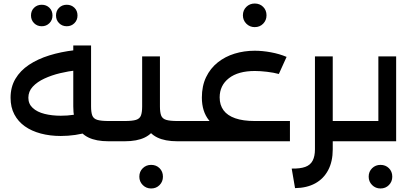

<svg xmlns="http://www.w3.org/2000/svg" viewBox="-20 -802 2339 1090"><path d="M325 -30Q264 -30 211.5 -44Q159 -58 121 -85Q83 -112 61.5 -152.5Q40 -193 40 -247Q40 -308 67.5 -354.5Q95 -401 144.5 -434Q194 -467 260 -487.5Q326 -508 403 -517L415 -403Q369 -398 321 -386.5Q273 -375 232 -356Q191 -337 166 -310Q141 -283 141 -247Q141 -212 166 -189Q191 -166 233 -155.5Q275 -145 325 -145Q363 -145 395.5 -150Q428 -155 456 -164L486 -54Q449 -42 407.5 -36Q366 -30 325 -30ZM596 0Q526 0 482 -21.5Q438 -43 417 -87Q396 -131 396 -198V-544H497V-198Q497 -164 504 -146Q511 -128 532.5 -121.5Q554 -115 596 -115H637V0ZM637 0V-115Q648 -115 652.5 -99.5Q657 -84 657 -58Q657 -32 652.5 -16Q648 0 637 0ZM359 -653Q333 -653 315.5 -670.5Q298 -688 298 -714Q298 -741 315.5 -758Q333 -775 359 -775Q385 -775 402.5 -758Q420 -741 420 -714Q420 -688 402.5 -670.5Q385 -653 359 -653ZM217 -653Q191 -653 173.5 -670.5Q156 -688 156 -714Q156 -741 173.5 -758Q191 -775 217 -775Q243 -775 260.5 -758Q278 -741 278 -714Q278 -688 260.5 -670.5Q243 -653 217 -653Z M637 0V-115H688Q731 -115 752 -121.5Q773 -128 780 -146Q787 -164 787 -198V-482H888V-198Q888 -131 867 -87Q846 -43 802 -21.5Q758 0 688 0ZM987 0Q917 0 873 -21.5Q829 -43 808 -87Q787 -131 787 -198H888Q888 -164 895 -146Q902 -128 923.5 -121.5Q945 -115 987 -115H1028V0ZM1028 0V-115Q1039 -115 1043.5 -99.5Q1048 -84 1048 -58Q1048 -32 1043.5 -16Q1039 0 1028 0ZM637 0Q626 0 621.5 -16Q617 -32 617 -59Q617 -85 621.5 -100Q626 -115 637 -115ZM838 268Q810 268 790.5 248.5Q771 229 771 201Q771 172 790.5 153Q810 134 838 134Q867 134 886 153Q905 172 905 201Q905 229 886 248.5Q867 268 838 268Z M1426 -21Q1344 -21 1275.5 -45Q1207 -69 1166.5 -119Q1126 -169 1126 -248Q1126 -314 1150 -364Q1174 -414 1216 -447.5Q1258 -481 1312 -497.5Q1366 -514 1426 -514Q1470 -514 1518.5 -505Q1567 -496 1607 -479L1563 -382Q1534 -390 1495.5 -394.5Q1457 -399 1427 -399Q1332 -399 1279.5 -358Q1227 -317 1227 -249Q1227 -206 1249 -176Q1271 -146 1315.5 -130.5Q1360 -115 1426 -115ZM1028 0V-115H1626V0ZM1028 0Q1017 0 1012.5 -16Q1008 -32 1008 -59Q1008 -85 1012.5 -100Q1017 -115 1028 -115ZM1426 -648Q1398 -648 1378.5 -667.5Q1359 -687 1359 -715Q1359 -744 1378.5 -763Q1398 -782 1426 -782Q1455 -782 1474 -763Q1493 -744 1493 -715Q1493 -687 1474 -667.5Q1455 -648 1426 -648Z M1841 0V-115H1988V0ZM1636 155Q1684 156 1713 145.5Q1742 135 1755 110Q1768 85 1768 46V-482H1869V46Q1869 115 1843 164Q1817 213 1769.5 239Q1722 265 1655 266ZM1988 0V-115Q1999 -115 2003.5 -99.5Q2008 -84 2008 -58Q2008 -32 2003.5 -16Q1999 0 1988 0Z M2128 -482H2229V0H1988V-115H2128ZM1988 0Q1977 0 1972.5 -16Q1968 -32 1968 -59Q1968 -85 1972.5 -100Q1977 -115 1988 -115ZM2140 268Q2112 268 2092.5 248.5Q2073 229 2073 201Q2073 172 2092.5 153Q2112 134 2140 134Q2169 134 2188 153Q2207 172 2207 201Q2207 229 2188 248.5Q2169 268 2140 268Z"/></svg>

Font: Alexandria
Style: Regular
Weight: 400
Designer: Mohamed Gaber
Foundry: Kief Type Foundry
Version: Version 5.100